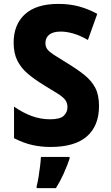

<svg xmlns="http://www.w3.org/2000/svg" viewBox="-20 -744 570 985"><path d="M239 10Q191 10 146 0Q101 -10 52 -35V-197Q98 -165 143.5 -148.5Q189 -132 237 -132Q288 -132 307 -150Q326 -168 326 -194Q326 -218 313 -233.5Q300 -249 274 -265Q248 -281 207 -306Q158 -336 123 -365.5Q88 -395 69 -433Q50 -471 50 -525Q50 -618 108 -671Q166 -724 280 -724Q337 -724 385 -711Q433 -698 479 -673L431 -539Q389 -563 354.5 -572.5Q320 -582 292 -582Q252 -582 232.5 -566Q213 -550 213 -523Q213 -504 223 -491Q233 -478 256 -463Q279 -448 317 -425Q373 -391 411 -361Q449 -331 468.5 -294Q488 -257 488 -200Q488 -99 426 -44.5Q364 10 239 10ZM168 211Q173 193 177.5 165.5Q182 138 185.5 109.5Q189 81 190 61H337V70Q324 108 306.5 147Q289 186 267 221H168Z"/></svg>

Font: Noto Sans Mono Condensed Black
Style: Regular
Weight: 900
Width: 3
Designer: Monotype Design Team
Foundry: Monotype Imaging Inc.
Version: Version 2.014